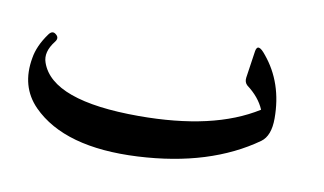

<svg xmlns="http://www.w3.org/2000/svg" viewBox="-52 -486 1029 609"><g transform="rotate(10 463.0 -182.0)"><path d="M79 -74Q19 -135 36 -229Q39 -248 48 -268.5Q57 -289 73 -311Q84 -326 96 -316Q109 -306 98 -292Q68 -254 80 -221Q120 -106 400 -106Q520 -106 614.5 -127.5Q709 -149 779 -193Q763 -231 723 -261Q713 -270 715 -285L728 -373Q733 -401 760 -367Q826 -288 826 -173Q826 -117 797 -96Q724 -44 629.5 -14.5Q535 15 419 21Q185 33 79 -74Z"/></g></svg>

Font: Amiri
Style: Bold Italic
Weight: 700
Italic angle: 10°
Designer: Khaled Hosny
Version: Version 0.113